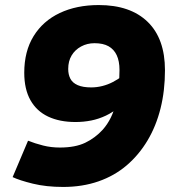

<svg xmlns="http://www.w3.org/2000/svg" viewBox="-20 -730 697 760"><path d="M371 -710Q496 -710 564.5 -643.5Q633 -577 633 -452Q633 -371 615.5 -301Q598 -231 564 -174Q530 -117 481.5 -75.5Q433 -34 369.5 -12Q306 10 230 10Q163 10 110 -3Q57 -16 30 -29L91 -173Q119 -162 150.5 -154Q182 -146 217 -146Q278 -146 317.5 -165Q357 -184 387 -217Q424 -259 438.5 -321Q453 -383 453 -453Q453 -488 442 -511.5Q431 -535 409.5 -547Q388 -559 354 -559Q325 -559 301 -546Q277 -533 263.5 -510.5Q250 -488 250 -457Q250 -435 258.5 -418.5Q267 -402 287.5 -393Q308 -384 341 -384Q363 -384 385 -389.5Q407 -395 427 -405.5Q447 -416 463 -428L453 -308Q428 -286 399.5 -272.5Q371 -259 341 -253Q311 -247 279 -247Q216 -247 170.5 -268.5Q125 -290 100.5 -333.5Q76 -377 76 -442Q76 -527 113 -587Q150 -647 216.5 -678.5Q283 -710 371 -710Z"/></svg>

Font: Georama ExtraCondensed Thin ExtraBold
Style: Italic
Weight: 800
Italic angle: -9°
Version: Version 1.001